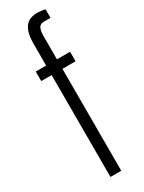

<svg xmlns="http://www.w3.org/2000/svg" viewBox="-197 -758 588 785"><g transform="rotate(-30 97.0 -365.5)"><path d="M68 0V-481H19V-526H68V-628Q68 -665 76.5 -687.5Q85 -710 101.5 -720.5Q118 -731 144 -731Q147 -731 153.5 -730.5Q160 -730 167.5 -729Q175 -728 181 -726V-686H150Q131 -686 125 -672Q119 -658 119 -636V-526H181V-481H119V0Z"/></g></svg>

Font: Archivo ExtraCondensed ExtraLight
Style: Regular
Weight: 250
Width: 2
Designer: Hector Gatti
Foundry: Omnibus-Type
Version: Version 2.001